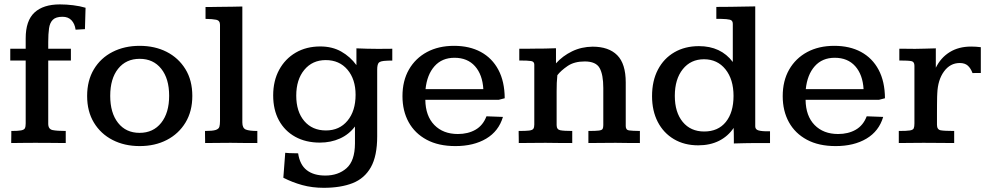

<svg xmlns="http://www.w3.org/2000/svg" viewBox="-20 -666 4599 894"><path d="M32.2 0Q32.2 0 32.2 -7.3Q32.2 -14.6 32.5 -24.7Q32.7 -34.7 32.7 -43.7Q32.7 -52.7 32.7 -56.2Q63.5 -56.2 77.9 -58.8Q92.3 -61.5 95.9 -68.8Q99.6 -76.2 99.6 -91.3V-384.3H27.8V-439H99.6V-487.3Q99.6 -569.8 140.6 -607.7Q181.6 -645.5 258.8 -645.5Q289.1 -645.5 320.8 -641.6Q352.5 -637.7 378.4 -629.9L375.5 -530.3L332 -527.8Q328.1 -555.7 312.7 -571.8Q297.4 -587.9 271 -587.9Q240.2 -587.9 226.1 -574Q211.9 -560.1 208.3 -533.9Q204.6 -507.8 204.6 -470.7Q204.6 -463.4 204.6 -455.6Q204.6 -447.8 204.6 -439H310.1V-384.3H204.6V-89.8Q204.6 -64.5 225.1 -60.3Q245.6 -56.2 286.1 -56.2V0Q286.1 0 263.4 -0.2Q240.7 -0.5 207.5 -0.7Q174.3 -1 143.6 -1Q120.1 -1 94.2 -0.7Q68.4 -0.5 50.3 -0.2Q32.2 0 32.2 0Z M630.4 14.2Q559.6 14.2 504.4 -14.2Q449.2 -42.5 417.5 -94.7Q385.7 -147 385.7 -219.2Q385.7 -291 417.2 -343.5Q448.7 -396 504.2 -424.3Q559.6 -452.6 630.4 -452.6Q700.7 -452.6 755.9 -424.6Q811 -396.5 843.3 -344.2Q875.5 -292 875.5 -219.2Q875.5 -147.9 843.8 -95.5Q812 -43 756.8 -14.4Q701.7 14.2 630.4 14.2ZM629.9 -47.4Q693.4 -47.4 730.5 -94Q767.6 -140.6 767.6 -220.2Q767.6 -299.8 730.7 -345.9Q693.8 -392.1 630.4 -392.1Q566.9 -392.1 530 -345.9Q493.2 -299.8 493.2 -219.7Q493.2 -140.1 529.8 -93.8Q566.4 -47.4 629.9 -47.4Z M935.1 0Q935.1 -3.4 935.1 -11Q935.1 -18.6 934.8 -27.8Q934.6 -37.1 934.6 -44.9Q934.6 -52.7 934.6 -56.2Q969.7 -56.2 984.1 -60.8Q998.5 -65.4 1001.5 -75.7Q1004.4 -85.9 1004.4 -102.5V-550.3Q1004.4 -570.3 987.1 -574Q969.7 -577.6 937 -578.1V-633.3Q949.2 -633.3 965.3 -633.5Q981.4 -633.8 997.3 -634Q1013.2 -634.3 1023.4 -634.3Q1043.9 -634.3 1064.9 -634.8Q1085.9 -635.3 1108.4 -635.7V-95.7Q1108.4 -69.3 1124.8 -62.7Q1141.1 -56.2 1178.2 -56.2V0Q1149.4 0 1120.8 -0.2Q1092.3 -0.5 1053.7 -1Q1017.1 -1 990 -0.5Q962.9 0 935.1 0Z M1487.3 208.5Q1433.6 208.5 1387.5 195.8Q1341.3 183.1 1299.3 161.6L1308.1 45.4Q1312 46.4 1326.7 46.9Q1341.3 47.4 1354.7 47.6Q1368.2 47.9 1368.2 47.9Q1376 101.1 1408.2 126.2Q1440.4 151.4 1494.6 151.4Q1554.7 151.4 1593.5 117.2Q1632.3 83 1632.8 2.4Q1632.8 1.5 1632.8 -10.3Q1632.8 -22 1632.8 -37.4Q1632.8 -52.7 1632.8 -64.7Q1632.8 -76.7 1632.8 -77.1Q1605 -40 1562.7 -21Q1520.5 -2 1469.2 -2Q1403.8 -2 1354.7 -29.1Q1305.7 -56.2 1278.8 -105.5Q1252 -154.8 1252 -221.7Q1252 -289.6 1279.8 -340.8Q1307.6 -392.1 1356.9 -420.9Q1406.2 -449.7 1471.2 -449.7Q1526.9 -449.7 1568.8 -426Q1610.8 -402.3 1639.6 -362.8V-440.9Q1664.1 -439.9 1688.5 -439.2Q1712.9 -438.5 1737.8 -438.5Q1759.3 -438.5 1775.1 -438.7Q1791 -439 1806.6 -439V-383.8Q1798.8 -383.8 1792.7 -383.8Q1786.6 -383.8 1781.2 -383.3Q1750 -382.3 1743.2 -373.5Q1736.3 -364.7 1736.3 -341.8V-31.2Q1736.3 60.5 1706.8 112.8Q1677.2 165 1621.8 186.8Q1566.4 208.5 1487.3 208.5ZM1497.6 -58.6Q1560.5 -58.6 1598.1 -104Q1635.7 -149.4 1635.7 -224.6Q1635.7 -296.9 1597.9 -341.6Q1560.1 -386.2 1496.6 -386.2Q1434.6 -386.2 1397 -340.8Q1359.4 -295.4 1359.4 -220.7Q1359.4 -146.5 1396.7 -102.5Q1434.1 -58.6 1497.6 -58.6Z M2100.6 14.2Q2021.5 14.2 1966.6 -15.4Q1911.6 -44.9 1882.8 -97.2Q1854 -149.4 1854 -218.3Q1854 -289.6 1884 -342Q1914.1 -394.5 1968 -423.6Q2022 -452.6 2094.2 -452.6Q2166 -452.6 2218.8 -424.1Q2271.5 -395.5 2300.5 -341.1Q2329.6 -286.6 2330.1 -208.5L2301.8 -201.2H1960.4Q1961.4 -126 2002.4 -84Q2043.5 -42 2111.8 -42Q2159.2 -42 2194.1 -62Q2229 -82 2245.1 -124.5L2321.8 -121.6Q2302.2 -55.2 2243.9 -20.5Q2185.5 14.2 2100.6 14.2ZM1961.4 -251H2230.5Q2226.6 -318.4 2191.7 -357.7Q2156.7 -397 2096.2 -397Q2038.1 -397 2003.2 -357.7Q1968.3 -318.4 1961.4 -251Z M2395.5 0Q2395.5 -3.4 2395.5 -11Q2395.5 -18.6 2395.3 -27.8Q2395 -37.1 2395 -44.9Q2395 -52.7 2395 -56.2Q2428.7 -56.2 2444.1 -58.1Q2459.5 -60.1 2463.6 -66.7Q2467.8 -73.2 2467.8 -85.9V-365.2Q2467.8 -379.4 2452.9 -381.8Q2438 -384.3 2397.9 -384.3Q2397.9 -388.7 2397.9 -400.1Q2397.9 -411.6 2397.9 -423.3Q2397.9 -435.1 2397.9 -439Q2416 -439 2432.6 -439Q2449.2 -439 2464.8 -439.5Q2491.7 -439.5 2517.3 -439.9Q2543 -440.4 2568.8 -441.4V-371.1Q2600.1 -405.8 2643.8 -427Q2687.5 -448.2 2739.3 -448.7Q2814.5 -448.7 2854 -408.9Q2893.6 -369.1 2893.6 -282.2V-79.1Q2893.6 -61 2908.7 -58.8Q2923.8 -56.6 2959.5 -56.2V0Q2933.6 0 2908.4 -0.2Q2883.3 -0.5 2846.7 -1Q2810.5 -1 2780.3 -0.5Q2750 0 2719.7 0V-56.2Q2754.4 -56.2 2768.8 -58.1Q2783.2 -60.1 2786.1 -66.2Q2789.1 -72.3 2789.1 -83.5V-256.3Q2789.1 -318.4 2772 -349.1Q2754.9 -379.9 2702.6 -379.9Q2653.8 -379.9 2622.8 -358.6Q2591.8 -337.4 2575.2 -315.9Q2573.2 -298.3 2572.5 -280Q2571.8 -261.7 2571.8 -241.2V-83.5Q2571.8 -63 2588.6 -59.6Q2605.5 -56.2 2644.5 -56.2V0Q2615.7 0 2588.1 -0.2Q2560.5 -0.5 2520.5 -1Q2482.9 -1 2453.4 -0.5Q2423.8 0 2395.5 0Z M3231 10.7Q3166.5 10.7 3117.9 -18.1Q3069.3 -46.9 3042.7 -98.4Q3016.1 -149.9 3016.1 -218.3Q3016.1 -289.6 3043.5 -341.8Q3070.8 -394 3120.1 -422.6Q3169.4 -451.2 3234.4 -451.2Q3336.4 -451.2 3392.1 -377.4V-555.2Q3392.1 -570.8 3378.9 -574.2Q3365.7 -577.6 3337.4 -578.1Q3332 -578.1 3326.7 -578.1Q3321.3 -578.1 3315.4 -578.1V-633.8Q3332.5 -633.8 3348.9 -634Q3365.2 -634.3 3383.3 -634.3Q3413.6 -634.8 3442.1 -635.3Q3470.7 -635.7 3496.6 -636.2V-78.1Q3496.6 -65.9 3506.6 -60.8Q3516.6 -55.7 3544.4 -54.7Q3548.3 -54.7 3554.7 -54.7Q3561 -54.7 3565.4 -54.7V0Q3549.8 0.5 3533 0.2Q3516.1 0 3500 0Q3473.6 0.5 3447.8 0.7Q3421.9 1 3397 2Q3397 -0.5 3397 -14.9Q3397 -29.3 3396.7 -45.7Q3396.5 -62 3396 -70.3Q3370.1 -31.7 3328.4 -10.5Q3286.6 10.7 3231 10.7ZM3258.8 -53.7Q3323.7 -53.7 3359.6 -98.1Q3395.5 -142.6 3395.5 -219.2Q3395.5 -296.4 3357.9 -343.3Q3320.3 -390.1 3257.8 -390.1Q3196.3 -390.1 3159.2 -343.8Q3122.1 -297.4 3122.1 -219.7Q3122.1 -143.1 3158.9 -98.4Q3195.8 -53.7 3258.8 -53.7Z M3871.1 14.2Q3792 14.2 3737.1 -15.4Q3682.1 -44.9 3653.3 -97.2Q3624.5 -149.4 3624.5 -218.3Q3624.5 -289.6 3654.5 -342Q3684.6 -394.5 3738.5 -423.6Q3792.5 -452.6 3864.7 -452.6Q3936.5 -452.6 3989.3 -424.1Q4042 -395.5 4071 -341.1Q4100.1 -286.6 4100.6 -208.5L4072.3 -201.2H3731Q3731.9 -126 3772.9 -84Q3814 -42 3882.3 -42Q3929.7 -42 3964.6 -62Q3999.5 -82 4015.6 -124.5L4092.3 -121.6Q4072.8 -55.2 4014.4 -20.5Q3956.1 14.2 3871.1 14.2ZM3731.9 -251H4001Q3997.1 -318.4 3962.2 -357.7Q3927.2 -397 3866.7 -397Q3808.6 -397 3773.7 -357.7Q3738.8 -318.4 3731.9 -251Z M4165 0V-56.2Q4201.7 -56.2 4216.6 -58.6Q4231.4 -61 4234.6 -68.6Q4237.8 -76.2 4237.8 -91.3V-359.9Q4237.8 -378.4 4223.9 -381.3Q4210 -384.3 4167.5 -384.3V-439Q4175.8 -439 4193.1 -439Q4210.4 -439 4225.1 -438.7Q4239.7 -438.5 4239.7 -438.5Q4263.2 -438.5 4287.6 -439.5Q4312 -440.4 4337.4 -440.9V-350.6Q4360.4 -397.5 4402.1 -423.3Q4443.8 -449.2 4502 -449.2Q4523.4 -449.2 4546.9 -446.3V-326.2Q4537.6 -326.2 4527.3 -326.2Q4517.1 -326.2 4508.3 -325.7Q4500 -348.1 4486.3 -360.4Q4472.7 -372.6 4448.7 -372.6Q4404.3 -372.6 4375.5 -333.3Q4346.7 -293.9 4344.2 -231Q4343.8 -229.5 4343.5 -215.3Q4343.3 -201.2 4343 -180.7Q4342.8 -160.2 4342.8 -139.4Q4342.8 -118.7 4342.8 -103.3Q4342.8 -87.9 4342.8 -85Q4342.8 -62.5 4360.1 -59.3Q4377.4 -56.2 4422.9 -56.2V0Q4389.6 0 4357.4 -0.5Q4325.2 -1 4280.3 -1Q4243.2 -1 4218 -0.5Q4192.9 0 4165 0Z"/></svg>

Font: Kameron Medium
Style: Regular
Weight: 500
Designer: Vernon Adams
Foundry: Vernon Adams
Version: Version 1.100